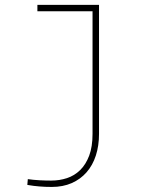

<svg xmlns="http://www.w3.org/2000/svg" viewBox="-20 -548 640 782"><path d="M132.3 -528.3H383.3V-2.9Q383.3 45.4 370.4 85.4Q357.4 125.5 332.5 153.8Q307.6 182.1 272 197.8Q236.3 213.4 190.9 213.4Q176.8 213.4 164.6 212.9Q152.3 212.4 140.6 211.4Q128.9 210.4 116.9 209Q105 207.5 91.3 205.1L93.3 181.6Q102.5 183.1 116 184.3Q129.4 185.5 142.8 186.3Q156.2 187 168.7 187.3Q181.2 187.5 189 187.5Q222.2 187.5 252.7 177.5Q283.2 167.5 306.4 144.8Q329.6 122.1 343.3 85.9Q356.9 49.8 356.9 -2.9V-502H132.3Z"/></svg>

Font: Roboto Mono Thin
Style: Regular
Weight: 250
Designer: Google
Version: Version 2.000985; 2015; ttfautohint (v1.3)